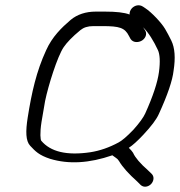

<svg xmlns="http://www.w3.org/2000/svg" viewBox="-20 -667 682 728"><path d="M377.7 -623H342.7C305.9 -623 273 -612.6 247.7 -591.4C213.4 -562.1 177.8 -527.5 155 -476.6C118 -396.6 100.1 -316.4 85 -221.1C76.8 -169 77.2 -132.6 94.5 -114.2C114 -93.3 127.9 -78.6 169.9 -64.8C240.1 -43.5 318.2 -47.9 406.1 -78.2C406.1 -78.2 406.6 -77.7 408 -76.7L419.1 -68.8C424.2 -65.5 427.1 -62.7 431.1 -56.6C444.6 -33.4 468.3 -7.3 500.1 21.1L513 34C525 45.6 542.7 41.3 552.8 30.9C562.8 20.5 566.4 3.1 554.9 -8L541.8 -20.6C511.2 -47.4 492.7 -69.6 485 -86.7L484.7 -87.4L484.3 -88C480.3 -94 476.6 -98.4 468.4 -106.5C483.3 -116.2 501.5 -132.7 523 -155.6C553.3 -187.9 573.5 -214.3 582.9 -236.1C615.3 -307 634.1 -361.8 638.2 -399.2C645.6 -446.6 643.4 -485.1 629.4 -513.5C621.3 -530 613.4 -544.7 605.9 -557.4C592.4 -580.5 554.6 -620.6 531 -635.9L523.1 -641.2C507.5 -652.1 489.5 -646.3 479.4 -634.9C474.1 -628.8 470.7 -620.3 471.3 -612C450.7 -619.8 419.6 -623 377.7 -623ZM578.9 -476.8C586 -461.4 588.1 -433.6 582.7 -393.7C577.5 -354.8 560.2 -302.2 530.5 -236.5C523.9 -222 509 -201 485.6 -174.9C460.5 -148.7 441.3 -132.9 430 -127.1C394 -107.6 358.6 -95.4 322.8 -89.8C232.6 -76.4 171.5 -91.7 136.5 -133.3C133.4 -137 130.5 -160.8 137.5 -205.4L151 -284.1C163 -342.5 197.7 -453.4 221.5 -488.2C233.2 -505.4 253.6 -527.2 284.9 -552.8C296.9 -562.6 312.4 -568 333.9 -568H369C432.9 -568 453.3 -561.8 468.8 -530.9L475 -519.4L475.3 -519C485 -504.3 505.4 -505.1 518.7 -513.5C530.7 -521.2 538.4 -536.3 531.3 -550.1L531.1 -550.5L523.9 -561.6C523.9 -561.8 523.2 -562.9 522.9 -563.4C543.9 -542 562 -513.1 578.9 -476.8Z"/></svg>

Font: MewTooHand
Style: BdIta
Weight: 400
Designer: Mew Too, Robert Jablonski
Version: Version 0.77